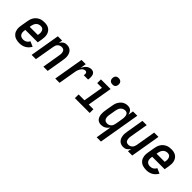

<svg xmlns="http://www.w3.org/2000/svg" viewBox="145 -1880 3210 3210"><g transform="rotate(45 1750.0 -275.0)"><path d="M220 8Q197 8 174.5 5Q152 2 131.5 -5Q111 -12 93.5 -24.5Q76 -37 62.5 -53.5Q49 -70 41 -90Q33 -110 29.5 -132Q26 -154 27.5 -176.5Q29 -199 33 -222L55 -352Q59 -377 67.5 -401.5Q76 -426 90.5 -448.5Q105 -471 126 -489Q147 -507 171 -518.5Q195 -530 221 -534Q247 -538 272 -538Q301 -538 329 -532Q357 -526 380 -511Q403 -496 418.5 -473Q434 -450 441 -423Q448 -396 447.5 -366.5Q447 -337 442 -308L427 -221H134L131 -207Q127 -184 128.5 -160Q130 -136 142 -117Q154 -98 175 -89Q196 -80 220 -80Q236 -80 252.5 -84Q269 -88 283.5 -97Q298 -106 309.5 -119Q321 -132 329 -147L419 -108Q404 -81 382.5 -58Q361 -35 334 -20Q307 -5 278 1.5Q249 8 220 8ZM149 -309H341L343 -323Q346 -338 347 -353Q348 -368 345.5 -382Q343 -396 337.5 -409Q332 -422 322 -432Q312 -442 298.5 -446Q285 -450 270 -450Q248 -450 226.5 -442Q205 -434 189.5 -417Q174 -400 165.5 -379.5Q157 -359 153 -337Z M503 0 593 -530H694L683 -465Q692 -481 704.5 -495Q717 -509 733 -519.5Q749 -530 767 -534Q785 -538 802 -538Q828 -538 853 -529.5Q878 -521 896 -503.5Q914 -486 924 -463Q934 -440 938 -414.5Q942 -389 940.5 -362Q939 -335 934 -308L882 0H781L835 -323Q838 -337 839 -351.5Q840 -366 838.5 -380Q837 -394 832.5 -407.5Q828 -421 819 -431Q810 -441 797 -445.5Q784 -450 769 -450Q750 -450 730.5 -443Q711 -436 696.5 -421Q682 -406 674.5 -387Q667 -368 664 -349L604 0Z M1062 0 1152 -530H1253L1235 -422Q1245 -445 1258.5 -465.5Q1272 -486 1290.5 -503Q1309 -520 1332 -529Q1355 -538 1379 -538Q1397 -538 1414 -532Q1431 -526 1442.5 -513.5Q1454 -501 1459.5 -484Q1465 -467 1466.5 -449.5Q1468 -432 1466.5 -413Q1465 -394 1462 -376H1360Q1362 -388 1363 -400.5Q1364 -413 1361 -424Q1358 -435 1349 -442.5Q1340 -450 1328 -450Q1312 -450 1296 -443.5Q1280 -437 1267.5 -424.5Q1255 -412 1246.5 -397Q1238 -382 1231.5 -366.5Q1225 -351 1221 -335Q1217 -319 1215 -303L1163 0Z M1526 0V-88H1664L1724 -442H1612V-530H1840L1765 -88H1876V0ZM1808 -605Q1789 -605 1772.5 -611.5Q1756 -618 1746 -631.5Q1736 -645 1733.5 -662.5Q1731 -680 1734 -699Q1736 -711 1742.5 -722.5Q1749 -734 1759.5 -742Q1770 -750 1782.5 -752.5Q1795 -755 1808 -755Q1826 -755 1842.5 -748.5Q1859 -742 1869 -728.5Q1879 -715 1881.5 -697.5Q1884 -680 1881 -661Q1879 -649 1872.5 -637.5Q1866 -626 1855.5 -618Q1845 -610 1832.5 -607.5Q1820 -605 1808 -605Z M2246 205 2293 -75Q2282 -56 2266 -40Q2250 -24 2231 -13Q2212 -2 2191 3Q2170 8 2149 8Q2123 8 2099.5 -1Q2076 -10 2060.5 -28Q2045 -46 2037 -70Q2029 -94 2026.5 -119Q2024 -144 2026 -170Q2028 -196 2033 -222L2055 -352Q2058 -375 2065 -397.5Q2072 -420 2084 -441.5Q2096 -463 2112.5 -482Q2129 -501 2150 -513.5Q2171 -526 2194.5 -532Q2218 -538 2241 -538Q2263 -538 2284 -531.5Q2305 -525 2319 -510.5Q2333 -496 2341.5 -476.5Q2350 -457 2354 -437L2370 -530H2472L2347 205ZM2205 -80Q2224 -80 2243.5 -87Q2263 -94 2277.5 -109Q2292 -124 2300 -143Q2308 -162 2311 -181Q2317 -213 2322.5 -245.5Q2328 -278 2333 -311Q2336 -326 2337 -341.5Q2338 -357 2337 -372Q2336 -387 2332 -401.5Q2328 -416 2319.5 -427.5Q2311 -439 2297.5 -444.5Q2284 -450 2268 -450Q2247 -450 2226 -441.5Q2205 -433 2189.5 -416.5Q2174 -400 2165.5 -379Q2157 -358 2153 -337L2131 -207Q2129 -192 2128 -177Q2127 -162 2129 -148Q2131 -134 2136.5 -121Q2142 -108 2152 -98.5Q2162 -89 2176 -84.5Q2190 -80 2205 -80Z M2673 8Q2646 8 2621.5 -0.5Q2597 -9 2579 -26.5Q2561 -44 2551 -67Q2541 -90 2537 -115.5Q2533 -141 2534.5 -168Q2536 -195 2541 -222L2593 -530H2694L2639 -207Q2637 -193 2636 -178.5Q2635 -164 2636.5 -150Q2638 -136 2642.5 -122.5Q2647 -109 2656 -99Q2665 -89 2678 -84.5Q2691 -80 2706 -80Q2725 -80 2744 -87Q2763 -94 2777.5 -109Q2792 -124 2800 -143Q2808 -162 2811 -181L2870 -530H2972L2882 0H2781L2792 -65Q2782 -49 2769.5 -35Q2757 -21 2741.5 -10.5Q2726 0 2708 4Q2690 8 2673 8Z M3220 8Q3197 8 3174.5 5Q3152 2 3131.5 -5Q3111 -12 3093.5 -24.5Q3076 -37 3062.5 -53.5Q3049 -70 3041 -90Q3033 -110 3029.5 -132Q3026 -154 3027.5 -176.5Q3029 -199 3033 -222L3055 -352Q3059 -377 3067.5 -401.5Q3076 -426 3090.5 -448.5Q3105 -471 3126 -489Q3147 -507 3171 -518.5Q3195 -530 3221 -534Q3247 -538 3272 -538Q3301 -538 3329 -532Q3357 -526 3380 -511Q3403 -496 3418.5 -473Q3434 -450 3441 -423Q3448 -396 3447.5 -366.5Q3447 -337 3442 -308L3427 -221H3134L3131 -207Q3127 -184 3128.5 -160Q3130 -136 3142 -117Q3154 -98 3175 -89Q3196 -80 3220 -80Q3236 -80 3252.5 -84Q3269 -88 3283.5 -97Q3298 -106 3309.5 -119Q3321 -132 3329 -147L3419 -108Q3404 -81 3382.5 -58Q3361 -35 3334 -20Q3307 -5 3278 1.5Q3249 8 3220 8ZM3149 -309H3341L3343 -323Q3346 -338 3347 -353Q3348 -368 3345.5 -382Q3343 -396 3337.5 -409Q3332 -422 3322 -432Q3312 -442 3298.5 -446Q3285 -450 3270 -450Q3248 -450 3226.5 -442Q3205 -434 3189.5 -417Q3174 -400 3165.5 -379.5Q3157 -359 3153 -337Z"/></g></svg>

Font: iosevka_custom_sans_ss08 SmBd
Style: Italic
Weight: 600
Italic angle: -10°
Designer: Belleve Invis
Foundry: Belleve Invis
Version: Version 10.3.0; ttfautohint (v1.8.3)